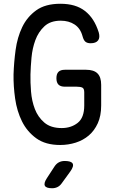

<svg xmlns="http://www.w3.org/2000/svg" viewBox="-20 -761 640 1021"><path d="M428 -270Q428 -290 418 -295Q408 -300 388 -300H325Q302 -300 291 -311Q280 -322 280 -345Q280 -368 291 -379Q302 -390 325 -390H438Q479 -390 498.5 -370.5Q518 -351 518 -310V-200Q518 -145 500 -105.5Q482 -66 452 -40.5Q422 -15 382.5 -2.5Q343 10 300 10Q222 10 173 -25.5Q124 -61 97 -115.5Q70 -170 60.5 -236.5Q51 -303 52 -365Q54 -429 63 -495.5Q72 -562 98 -616.5Q124 -671 172.5 -706Q221 -741 301 -741Q342 -741 374.5 -731.5Q407 -722 432 -702.5Q457 -683 475 -655Q493 -627 505 -589Q513 -561 501.5 -546Q490 -531 462 -531Q445 -531 435 -538.5Q425 -546 419 -568Q408 -610 377 -630.5Q346 -651 303 -651Q248 -651 216 -621Q184 -591 168 -547.5Q152 -504 147.5 -454.5Q143 -405 142 -365Q141 -324 145 -274Q149 -224 165.5 -181Q182 -138 216 -109Q250 -80 308 -80Q358 -80 393 -107.5Q428 -135 428 -200ZM229 187 270 124Q280 109 293.5 102Q307 95 324 95Q359 95 366.5 109Q374 123 353 152L308 214Q299 227 286 233.5Q273 240 257 240Q225 240 218.5 226.5Q212 213 229 187Z"/></svg>

Font: Maple Mono Normal
Style: Regular
Weight: 400
Monospace: yes
Designer: subframe7536
Version: Version 7.000